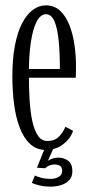

<svg xmlns="http://www.w3.org/2000/svg" viewBox="-20 -548 332 715"><path d="M151 10.5Q116 10.5 91.8 -12.2Q67.5 -35 53 -73.8Q38.5 -112.5 32.2 -161.5Q26 -210.5 26 -263Q26 -328.5 35.5 -378.2Q45 -428 62.2 -461.2Q79.5 -494.5 102.2 -511.2Q125 -528 151 -528Q182 -528 203.2 -508.5Q224.5 -489 237.8 -456.2Q251 -423.5 257 -383Q263 -342.5 263 -300Q263 -289.5 262.8 -279Q262.5 -268.5 262 -258.5H80.5V-291H203Q203 -350.5 198.5 -396.5Q194 -442.5 182.8 -468.8Q171.5 -495 151 -495Q131.5 -495 117.2 -468.8Q103 -442.5 95.2 -393Q87.5 -343.5 87.5 -273Q87.5 -221 90.2 -175.8Q93 -130.5 100.5 -96.2Q108 -62 121.5 -42.5Q135 -23 156 -23Q185.5 -23 201.5 -41.2Q217.5 -59.5 223.5 -76L252 -61Q243.5 -33 215.8 -11.2Q188 10.5 151 10.5ZM170.5 147Q144 147 125 142Q106 137 98.5 133L110 105.5Q115.5 109 131.2 113.5Q147 118 170 118Q186 118 198.8 110.5Q211.5 103 211.5 89Q211.5 74 203 69.2Q194.5 64.5 182.5 64.5Q174.5 64.5 164.8 68Q155 71.5 148.5 78.5L117.5 76.5L148.5 0H181L158 51.5Q160 48.5 171.8 43.8Q183.5 39 198 39Q217 39 233.2 50.2Q249.5 61.5 249.5 89.5Q249.5 111 237.2 123.5Q225 136 206.8 141.5Q188.5 147 170.5 147Z"/></svg>

Font: Imbue Thin 10pt Light
Style: Regular
Weight: 300
Version: Version 1.102